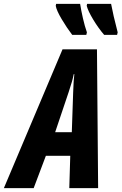

<svg xmlns="http://www.w3.org/2000/svg" viewBox="-80 -972 628 992"><path d="M243 -717H421L427 0H278L283 -167H157L94 0H-60ZM291 -289 298 -495Q300 -555 304 -589H301Q295 -556 275 -497L205 -289ZM208 -942 210 -952H334Q339 -919 348.5 -877.5Q358 -836 369 -805L366 -792H293Q266 -827 239 -872.5Q212 -918 208 -942ZM368 -942 370 -952H494Q504 -897 528 -805L525 -792H458Q428 -827 401.5 -871Q375 -915 368 -942Z"/></svg>

Font: Noto Sans Display Ex Bold Cond
Style: Italic
Weight: 800
Width: 3
Italic angle: -12°
Designer: Monotype Design team
Foundry: Monotype Imaging Inc.
Version: Version 1.000